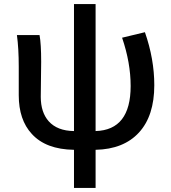

<svg xmlns="http://www.w3.org/2000/svg" viewBox="-20 -722 837 942"><path d="M691 -564Q737 -432 737 -304Q737 -154 662 -72Q587 10 449 13V200H343V13Q205 11 136 -65Q72 -134 72 -255V-394Q72 -485 63 -550H174Q182 -507 182 -419L180 -247Q180 -171 219 -127Q261 -80 343 -79V-702H449V-79Q621 -84 621 -300Q621 -414 579 -537Z"/></svg>

Font: Noto Sans S Chinese Medium
Style: Regular
Weight: 500
Designer: Ryoko NISHIZUKA  (kana & ideographs); Paul D. Hunt (Latin, Greek & Cyrillic); Wenlong ZHANG  (bopomofo); Sandoll Communi
Foundry: Adobe Systems Incorporated
Version: Version 1.000;PS 1;hotconv 1.0.78;makeotf.lib2.5.61930